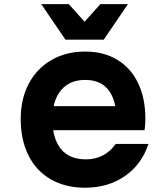

<svg xmlns="http://www.w3.org/2000/svg" viewBox="-20 -878 790 917"><path d="M583.7 -371.2 535.5 -310.3Q535.5 -400.7 497.8 -448.5Q460.1 -496.3 386.7 -496.3Q311.9 -496.3 271.1 -446.7Q230.3 -397.1 230.3 -310.3Q230.3 -216.4 270.8 -166.6Q311.2 -116.9 390.7 -116.9Q435.8 -116.9 471.8 -136Q507.7 -155.1 532.5 -190.6H689Q656.8 -92.7 576.4 -37Q496 18.6 386.7 18.6Q292.8 18.6 223.2 -21.2Q153.6 -61 116.3 -135.1Q79 -209.3 79 -310.3Q79 -405.9 117.6 -478.7Q156.2 -551.5 226.2 -591.6Q296.1 -631.8 386.7 -631.8Q473.9 -631.8 539 -593.1Q604.1 -554.5 639.2 -481.9Q674.3 -409.2 674.3 -310.9Q674.3 -283.5 670.3 -256.1H204.7V-371.2ZM475.3 -688.7H292.7L176.8 -858.4H308.4L430.8 -722.3H337.2L459.6 -858.4H591.2Z"/></svg>

Font: Martian Mono Custom sWd Rg
Style: Regular
Weight: 400
Width: 6
Monospace: yes
Designer: Alex Havermale
Foundry: Evil Martians
Version: Version 1.000